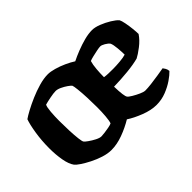

<svg xmlns="http://www.w3.org/2000/svg" viewBox="-88 -736 973 973"><g transform="rotate(-45 398.0 -250.0)"><path d="M260 0Q234 0 204 -9.5Q174 -19 146.5 -33Q119 -47 99 -60.5Q79 -74 73 -82Q57 -104 50 -144Q43 -184 43 -229Q43 -284 51 -334.5Q59 -385 69 -412Q83 -422 110 -436.5Q137 -451 170.5 -465.5Q204 -480 239 -490Q274 -500 303 -500Q322 -500 348.5 -492.5Q375 -485 401.5 -473Q428 -461 448 -448Q472 -460 502.5 -472Q533 -484 563.5 -492Q594 -500 620 -500Q640 -500 667 -489.5Q694 -479 718.5 -464Q743 -449 754 -436Q759 -427 763.5 -404Q768 -381 770.5 -357Q773 -333 773 -319Q755 -292 725.5 -269.5Q696 -247 678 -238Q645 -229 595.5 -224Q546 -219 496 -218Q498 -147 507 -136Q511 -130 528.5 -119.5Q546 -109 565 -100.5Q584 -92 595 -92Q611 -92 637.5 -95Q664 -98 691 -102.5Q718 -107 736 -110Q740 -105 745 -96.5Q750 -88 751 -76Q737 -61 711.5 -43.5Q686 -26 653 -13Q620 0 583 0Q545 0 500 -17.5Q455 -35 425 -55Q387 -32 343.5 -16Q300 0 260 0ZM273 -85Q281 -85 296.5 -87Q312 -89 328 -92Q344 -95 352 -99Q357 -112 359.5 -142Q362 -172 362 -205Q362 -238 360.5 -274Q359 -310 356 -337.5Q353 -365 350 -371Q345 -377 331.5 -386.5Q318 -396 301 -404Q284 -412 271 -412Q256 -412 228.5 -406.5Q201 -401 188 -397Q182 -385 179.5 -354Q177 -323 177 -291Q177 -256 178.5 -221Q180 -186 183 -161Q186 -136 190 -131Q192 -127 208 -115.5Q224 -104 242.5 -94.5Q261 -85 273 -85ZM557 -285Q578 -285 606.5 -287.5Q635 -290 649 -295Q649 -313 646.5 -341.5Q644 -370 638 -384Q631 -394 615.5 -403Q600 -412 591 -412Q582 -412 565 -408.5Q548 -405 531 -401Q514 -397 505 -393Q499 -374 496.5 -344Q494 -314 494 -288Q507 -286 523 -285.5Q539 -285 557 -285Z"/></g></svg>

Font: Texturina
Style: Bold
Weight: 700
Designer: Guillermo Torres Carreño
Foundry: Omnibus-Type
Version: Version 1.002; ttfautohint (v1.8.3)